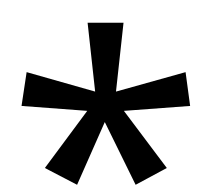

<svg xmlns="http://www.w3.org/2000/svg" viewBox="-20 -929 591 535"><path d="M324.2 -865.7 303.2 -673.8 497.1 -728 509.8 -633.8 325.2 -620.1 444.8 -460.9 357.9 -414.1 272 -588.9 194.8 -414.1 105 -460.9 223.1 -620.1 40 -633.8 54.2 -728 245.1 -673.8 224.1 -865.7ZM366.7 -780.3ZM361.8 -908.7Z"/></svg>

Font: Noto Sans Malayalam UI
Style: Regular
Weight: 400
Designer: Monotype Design team
Foundry: Monotype Imaging Inc.
Version: Version 1.03